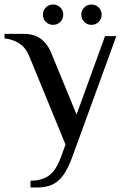

<svg xmlns="http://www.w3.org/2000/svg" viewBox="-30 -630 564 850"><path d="M105 200V170Q151 170 183.5 149.5Q216 129 240 65L260 10L100 -380Q85 -418 56.5 -437Q28 -456 -10 -460V-480H75Q120 -480 149.5 -459Q179 -438 195 -400L309 -123L435 -470H485L290 65Q270 120 247.5 149Q225 178 197.5 189Q170 200 135 200ZM375 -520Q356 -520 343 -533Q330 -546 330 -565Q330 -584 343 -597Q356 -610 375 -610Q394 -610 407 -597Q420 -584 420 -565Q420 -546 407 -533Q394 -520 375 -520ZM205 -520Q186 -520 173 -533Q160 -546 160 -565Q160 -584 173 -597Q186 -610 205 -610Q224 -610 237 -597Q250 -584 250 -565Q250 -546 237 -533Q224 -520 205 -520Z"/></svg>

Font: El Messiri
Style: Regular
Weight: 400
Designer: Mohamed Gaber
Foundry: Kief Type Foundry
Version: Version 2.020